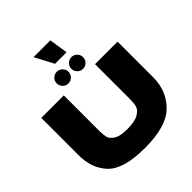

<svg xmlns="http://www.w3.org/2000/svg" viewBox="-287 -1294 1495 1495"><g transform="rotate(-45 460.0 -547.0)"><path d="M630 -727H878V-329Q876 -182 777.5 -86Q679 10 446 10Q210 10 123 -81.5Q36 -173 38 -322V-727H286V-338Q286 -294 292.5 -266.5Q299 -239 334.5 -215Q370 -191 449 -191Q535 -191 575 -215.5Q615 -240 622.5 -270Q630 -300 630 -347ZM313 -832Q313 -858 332 -877Q351 -896 378 -896Q404 -896 423 -877Q442 -858 442 -832Q442 -805 423 -786Q404 -767 378 -767Q351 -767 332 -786Q313 -805 313 -832ZM474 -832Q474 -858 493 -877Q512 -896 539 -896Q565 -896 584 -877Q603 -858 603 -832Q603 -805 584 -786Q565 -767 539 -767Q512 -767 493 -786Q474 -805 474 -832ZM412 -949 330 -1104H515L539 -949Z"/></g></svg>

Font: Mantou Sans
Style: Regular
Weight: 400
Designer: Mant0u / artakana
Foundry: Mant0u / artakana
Version: Version 1.001;October 22, 2023;FontCreator 14.0.0.2901 64-bi